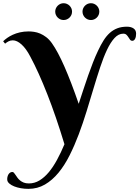

<svg xmlns="http://www.w3.org/2000/svg" viewBox="-100 -928 878 1210"><path d="M82 228Q117.7 228 148.7 209.2Q179.7 190.4 207.3 157.5Q234.9 124.5 259.5 79.1Q284.2 33.7 306.2 -19Q252.9 -194.8 198.2 -334Q143.6 -473.1 91.8 -569.8Q64.9 -621.6 35.9 -647.7Q6.8 -673.8 -19 -673.8Q-34.7 -673.8 -46.9 -667.2Q-59.1 -660.6 -67.9 -652.8L-80.1 -668Q-69.8 -678.2 -54.7 -689Q-39.6 -699.7 -19.5 -709Q0.5 -718.3 25.6 -724.1Q50.8 -730 81.1 -730Q96.2 -730 114.7 -727.3Q133.3 -724.6 152.6 -716.6Q171.9 -708.5 190.9 -694.1Q210 -679.7 227.1 -655.8Q264.6 -603 306.6 -507.1Q348.6 -411.1 396 -273.9Q411.1 -319.3 425.8 -364.5Q440.4 -409.7 455.6 -452.4Q470.7 -495.1 486.1 -534.7Q501.5 -574.2 518.1 -608.9Q535.2 -645.5 553 -673.6Q570.8 -701.7 592 -720.7Q613.3 -739.7 639.6 -749.8Q666 -759.8 700.2 -759.8Q725.6 -759.8 741.7 -748.8Q757.8 -737.8 757.8 -715.8Q757.8 -696.3 751.5 -683.6Q745.1 -670.9 733.9 -670.9Q724.6 -670.9 719.5 -678Q714.4 -685.1 709.2 -693.4Q704.1 -701.7 697 -708.7Q689.9 -715.8 676.8 -715.8Q647 -715.8 621.8 -688.5Q596.7 -661.1 574.5 -614.3Q552.2 -567.4 531.5 -504.6Q510.7 -441.9 489.7 -371.6Q468.8 -301.3 445.8 -226.8Q422.9 -152.3 396.5 -82Q370.1 -11.7 338.6 51Q307.1 113.8 268.6 160.6Q230 207.5 183.1 234.9Q136.2 262.2 79.1 262.2Q54.2 262.2 31 258.1Q7.8 253.9 -10.5 246.6Q-28.8 239.3 -40.8 229Q-52.7 218.8 -54.2 207Q-55.2 198.2 -53.5 189.2Q-51.8 180.2 -47.9 172.9Q-43.9 165.5 -37.4 160.6Q-30.8 155.8 -22 155.8Q-16.6 155.8 -12 161.1Q-7.3 166.5 -2 174.6Q3.4 182.6 10 191.9Q16.6 201.2 26.4 209.2Q36.1 217.3 49.6 222.7Q63 228 82 228ZM248 -855Q248 -865.7 252.2 -875.2Q256.3 -884.8 263.7 -892.1Q271 -899.4 280.5 -903.6Q290 -907.7 300.8 -907.7Q311.5 -907.7 321.3 -903.6Q331.1 -899.4 338.4 -892.1Q345.7 -884.8 349.9 -875.2Q354 -865.7 354 -855Q354 -843.8 349.9 -834.2Q345.7 -824.7 338.4 -817.4Q331.1 -810.1 321.3 -805.9Q311.5 -801.8 300.8 -801.8Q290 -801.8 280.5 -805.9Q271 -810.1 263.7 -817.4Q256.3 -824.7 252.2 -834.2Q248 -843.8 248 -855ZM419.9 -855Q419.9 -865.7 424.1 -875.2Q428.2 -884.8 435.5 -892.1Q442.9 -899.4 452.4 -903.6Q461.9 -907.7 473.1 -907.7Q483.9 -907.7 493.4 -903.6Q502.9 -899.4 510.3 -892.1Q517.6 -884.8 521.7 -875.2Q525.9 -865.7 525.9 -855Q525.9 -843.8 521.7 -834.2Q517.6 -824.7 510.3 -817.4Q502.9 -810.1 493.4 -805.9Q483.9 -801.8 473.1 -801.8Q461.9 -801.8 452.4 -805.9Q442.9 -810.1 435.5 -817.4Q428.2 -824.7 424.1 -834.2Q419.9 -843.8 419.9 -855Z"/></svg>

Font: Berkshire Swash
Style: Regular
Weight: 700
Designer: Astigmatic (AOETI)
Foundry: Astigmatic (AOETI)
Version: Version 1.000